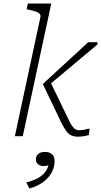

<svg xmlns="http://www.w3.org/2000/svg" viewBox="-20 -778 577 1097"><path d="M374 -90 263 -320V-295Q309 -333 354.5 -371Q400 -409 445.5 -447.5Q491 -486 537 -524V-537H484Q441 -497 398 -457.5Q355 -418 312.5 -379Q270 -340 227 -300L226 -295L328 -82Q345 -48 358.5 -29.5Q372 -11 388 -4Q404 3 428 3Q440 3 450.5 1.5Q461 0 470.5 -2Q480 -4 487 -6L492 -43Q486 -43 476.5 -40.5Q467 -38 456 -36Q445 -34 433 -34Q424 -34 416 -37Q408 -40 401.5 -47Q395 -54 388 -64.5Q381 -75 374 -90ZM65 0H110L273 -758H139L132 -725L142 -723Q167 -718 183 -712.5Q199 -707 206 -700Q213 -693 211 -681ZM148 299 130 264Q168 255 195 240.5Q222 226 238 205Q254 184 259 157Q260 154 262 152.5Q264 151 267 151.5Q270 152 272 155Q264 163 254 167Q244 171 232 171Q211 171 198 161Q185 151 185 132Q185 113 198.5 101.5Q212 90 237 90Q263 90 277.5 103.5Q292 117 292 142Q292 175 276 206Q260 237 227.5 261.5Q195 286 148 299Z"/></svg>

Font: Roboto Serif 20pt Thin
Style: Italic
Weight: 250
Italic angle: -10°
Version: Version 1.007